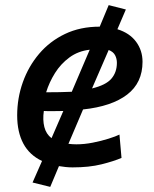

<svg xmlns="http://www.w3.org/2000/svg" viewBox="-20 -639 600 749"><path d="M176 90 107 73 144 -11Q95 -34 71 -79Q47 -124 47 -189Q47 -256 69 -318Q91 -380 132.5 -429Q174 -478 233.5 -506.5Q293 -535 369 -535L404 -619L471 -602L438 -525Q486 -510 511 -476Q536 -442 536 -398Q536 -357 521 -325Q506 -293 476 -270Q446 -247 403 -232.5Q360 -218 304 -212L247 -78Q255 -77 262.5 -76.5Q270 -76 278 -76Q309 -76 342 -82.5Q375 -89 403.5 -98Q432 -107 446 -114L454 -23Q424 -10 376 2Q328 14 263 14Q249 14 235.5 12.5Q222 11 210 9ZM181 -100 227 -206Q208 -206 189 -205.5Q170 -205 151 -206Q146 -171 153 -143.5Q160 -116 181 -100ZM160 -279Q187 -279 212 -279.5Q237 -280 260 -281L330 -445Q285 -440 251 -415Q217 -390 194.5 -354Q172 -318 160 -279ZM339 -294Q393 -307 414.5 -332Q436 -357 436 -394Q436 -410 429 -423.5Q422 -437 404 -444Z"/></svg>

Font: Ubuntu Sans Mono Medium
Style: Italic
Weight: 500
Italic angle: -13.5°
Monospace: yes
Designer: Dalton Maag Ltd
Foundry: Dalton Maag Ltd
Version: Version 1.006